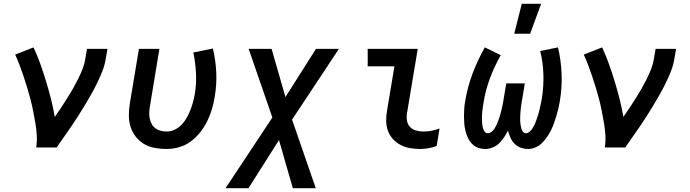

<svg xmlns="http://www.w3.org/2000/svg" viewBox="-20 -778 3640 1013"><path d="M171 0Q176 -33 174 -65.5Q172 -98 166.5 -129.5Q161 -161 155 -192Q149 -223 141 -253.5Q133 -284 124 -314Q115 -344 105 -373.5Q95 -403 84 -432.5Q73 -462 60 -490L157 -528Q177 -485 193 -440Q209 -395 223 -349Q237 -303 249 -256Q261 -209 269 -161Q286 -185 302 -209.5Q318 -234 334 -259Q350 -284 364.5 -309.5Q379 -335 392 -361Q405 -387 415.5 -414Q426 -441 430 -468L439 -520H547L538 -468Q533 -436 521 -405Q509 -374 494.5 -344Q480 -314 463.5 -284.5Q447 -255 429.5 -226Q412 -197 394 -168.5Q376 -140 356.5 -111.5Q337 -83 317.5 -55.5Q298 -28 279 0Z M859 8Q828 8 797 2.5Q766 -3 740.5 -18Q715 -33 696.5 -56.5Q678 -80 669 -108.5Q660 -137 660 -168.5Q660 -200 665 -232L713 -520H821L771 -217Q768 -201 767.5 -184.5Q767 -168 770 -152.5Q773 -137 780.5 -123.5Q788 -110 800 -101Q812 -92 828 -88Q844 -84 860 -84Q881 -84 902 -94Q923 -104 939 -121Q955 -138 966 -158Q977 -178 985 -198.5Q993 -219 998.5 -240Q1004 -261 1008 -283Q1017 -339 1014 -394Q1011 -449 1000 -501L1103 -522Q1118 -461 1121 -397Q1124 -333 1113 -268Q1108 -236 1098.5 -203.5Q1089 -171 1074 -140Q1059 -109 1037 -81Q1015 -53 987 -32Q959 -11 925.5 -1.5Q892 8 859 8Z M1170 215 1417 -158 1292 -520H1413L1486 -266L1647 -520H1768L1521 -147L1646 215H1525L1452 -39L1291 215Z M2197 8Q2170 8 2143.5 3.5Q2117 -1 2094 -13Q2071 -25 2053.5 -44Q2036 -63 2027 -87.5Q2018 -112 2017.5 -139.5Q2017 -167 2022 -194L2061 -428H1920V-520H2184L2127 -179Q2124 -159 2127.5 -140Q2131 -121 2143.5 -108Q2156 -95 2175 -89.5Q2194 -84 2213 -84Q2235 -84 2256.5 -88Q2278 -92 2299 -100L2284 -8Q2263 0 2241 4Q2219 8 2197 8Z M2541 8Q2521 8 2502.5 1.5Q2484 -5 2470.5 -19Q2457 -33 2449 -50.5Q2441 -68 2436 -87Q2431 -106 2429.5 -126Q2428 -146 2428 -166Q2428 -186 2429.5 -207Q2431 -228 2435 -248Q2447 -320 2473.5 -390.5Q2500 -461 2538 -528L2622 -487Q2588 -427 2564.5 -363.5Q2541 -300 2531 -235Q2529 -224 2527.5 -212.5Q2526 -201 2524.5 -190Q2523 -179 2523 -168Q2523 -157 2523 -146Q2523 -135 2524 -124.5Q2525 -114 2527.5 -103.5Q2530 -93 2536.5 -84Q2543 -75 2554 -75Q2564 -75 2573.5 -82.5Q2583 -90 2589 -99.5Q2595 -109 2599.5 -118.5Q2604 -128 2607.5 -138Q2611 -148 2614.5 -158Q2618 -168 2621 -178.5Q2624 -189 2626 -199Q2628 -209 2630.5 -219Q2633 -229 2634.5 -239.5Q2636 -250 2638 -260L2651 -338H2749L2736 -260Q2734 -250 2732.5 -240Q2731 -230 2729.5 -219.5Q2728 -209 2727 -199Q2726 -189 2725.5 -179Q2725 -169 2724.5 -159Q2724 -149 2724.5 -139Q2725 -129 2726.5 -119.5Q2728 -110 2730.5 -100.5Q2733 -91 2739 -83Q2745 -75 2755 -75Q2765 -75 2774 -83Q2783 -91 2789 -100Q2795 -109 2799.5 -118.5Q2804 -128 2807.5 -138Q2811 -148 2814.5 -158Q2818 -168 2821 -178Q2824 -188 2826 -198Q2828 -208 2830.5 -218Q2833 -228 2835 -238Q2837 -248 2839 -259Q2849 -323 2847 -386.5Q2845 -450 2830 -509L2924 -528Q2940 -461 2943 -389.5Q2946 -318 2934 -246Q2931 -227 2926.5 -207.5Q2922 -188 2916 -168.5Q2910 -149 2903.5 -130Q2897 -111 2888 -92.5Q2879 -74 2867 -56.5Q2855 -39 2840 -24Q2825 -9 2805.5 -0.5Q2786 8 2767 8Q2746 8 2727 1Q2708 -6 2694.5 -20Q2681 -34 2673 -52Q2665 -70 2660 -89Q2651 -71 2640 -54Q2629 -37 2614 -22.5Q2599 -8 2579.5 0Q2560 8 2541 8ZM2693 -600 2733 -758H2835L2777 -600Z M3171 0Q3176 -33 3174 -65.5Q3172 -98 3166.5 -129.5Q3161 -161 3155 -192Q3149 -223 3141 -253.5Q3133 -284 3124 -314Q3115 -344 3105 -373.5Q3095 -403 3084 -432.5Q3073 -462 3060 -490L3157 -528Q3177 -485 3193 -440Q3209 -395 3223 -349Q3237 -303 3249 -256Q3261 -209 3269 -161Q3286 -185 3302 -209.5Q3318 -234 3334 -259Q3350 -284 3364.5 -309.5Q3379 -335 3392 -361Q3405 -387 3415.5 -414Q3426 -441 3430 -468L3439 -520H3547L3538 -468Q3533 -436 3521 -405Q3509 -374 3494.5 -344Q3480 -314 3463.5 -284.5Q3447 -255 3429.5 -226Q3412 -197 3394 -168.5Q3376 -140 3356.5 -111.5Q3337 -83 3317.5 -55.5Q3298 -28 3279 0Z"/></svg>

Font: Iosevka SmBd Ex Obl
Style: Regular
Weight: 600
Width: 7
Italic angle: -9°
Monospace: yes
Designer: Belleve Invis
Foundry: Belleve Invis
Version: Version 32.5.0; ttfautohint (v1.8.4)